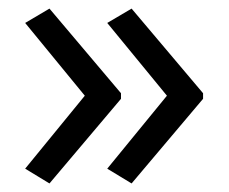

<svg xmlns="http://www.w3.org/2000/svg" viewBox="-20 -488 537 451"><path d="M457 -269V-255.9L289.1 -57.1L231.9 -91.8L372.1 -263.2L231.9 -434.1L289.1 -467.8ZM264.2 -269V-255.9L96.2 -57.1L39.1 -91.8L179.2 -263.2L39.1 -434.1L96.2 -467.8Z"/></svg>

Font: OpenSansHebrew-Regular
Style: Regular
Weight: 400
Foundry: Ascender Corporation, Yanek Iontef
Version: Version 2.001;PS 002.001;hotconv 1.0.70;makeotf.lib2.5.58329